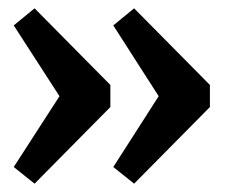

<svg xmlns="http://www.w3.org/2000/svg" viewBox="-20 -551 546 461"><path d="M302 -110 252 -150 386 -359V-281L252 -490L302 -531L484 -347V-294ZM63 -110 13 -150 148 -359V-281L13 -490L63 -531L245 -347V-294Z"/></svg>

Font: Pathway Extreme 72pt
Style: Bold
Weight: 700
Designer: Eduardo Rodriguez Tunni
Foundry: Eduardo Rodriguez Tunni
Version: Version 1.001;gftools[0.9.26]